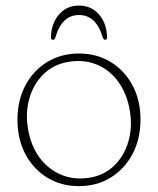

<svg xmlns="http://www.w3.org/2000/svg" viewBox="-20 -640 552 671"><path d="M256 -453Q318.5 -453 367 -423.2Q415.5 -393.5 443.2 -341.5Q471 -289.5 471 -222.5Q471 -154.5 443.2 -102Q415.5 -49.5 367 -19.5Q318.5 10.5 255.5 10.5Q193 10.5 144.5 -19.5Q96 -49.5 68.5 -101.8Q41 -154 41 -221.5Q41 -289 68.5 -341.2Q96 -393.5 144.8 -423.2Q193.5 -453 256 -453ZM296 -19.5Q346.5 -28.5 380.8 -62.8Q415 -97 429 -146.8Q443 -196.5 434 -251.5Q424 -312.5 393.2 -354.5Q362.5 -396.5 317 -414.8Q271.5 -433 217.5 -423.5Q166 -414.5 131.5 -380.2Q97 -346 82.8 -296.5Q68.5 -247 77.5 -192Q87.5 -130 119 -88.2Q150.5 -46.5 196.5 -28.2Q242.5 -10 296 -19.5ZM256 -587.5Q196 -587.5 173.5 -509Q171 -501 165 -501Q158 -501 158 -509.5Q159.5 -558.5 186.2 -589.5Q213 -620.5 256 -620.5Q299 -620.5 326 -589.5Q353 -558.5 354 -509.5Q354 -501 347 -501Q342 -501 339 -509Q316.5 -587.5 256 -587.5Z"/></svg>

Font: Fraunces 72pt SuperSoft Thin
Style: Regular
Weight: 100
Version: Version 1.000;[b76b70a41]